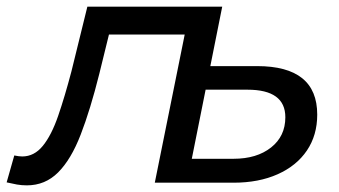

<svg xmlns="http://www.w3.org/2000/svg" viewBox="-68 -550 1021 578"><path d="M-48 -1 -25 -82Q-11 -79 -1 -79Q35 -79 61 -111Q87 -143 107 -201Q127 -259 147 -335L195 -530H601L495 0H399L488 -446H260L231 -328Q204 -220 175 -145Q146 -70 107 -31Q68 8 13 8Q-3 8 -17 5.5Q-31 3 -48 -1ZM706 -351Q887 -351 887 -205Q887 -143 856 -97Q825 -51 768 -25.5Q711 0 635 0H398L505 -530H600L564 -351ZM635 -72Q705 -72 748 -106Q791 -140 791 -197Q791 -280 677 -280H550L509 -72Z"/></svg>

Font: Montserrat Medium
Style: Italic
Weight: 500
Italic angle: -11.3°
Designer: Julieta Ulanovsky
Foundry: Julieta Ulanovsky
Version: Version 9.000; ttfautohint (v1.8.4.7-5d5b)